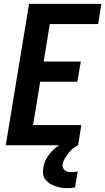

<svg xmlns="http://www.w3.org/2000/svg" viewBox="-20 -755 547 998"><path d="M10 0 131 -735H507L490 -630H239L207 -435H400L382 -330H189L152 -105H403L386 0ZM331 223Q314 223 298 220.5Q282 218 266.5 212.5Q251 207 238 198.5Q225 190 215.5 177.5Q206 165 204 149Q202 133 205 116Q210 85 229 57Q248 29 274.5 9Q301 -11 331.5 -23.5Q362 -36 392 -40L386 0Q371 7 358 18Q345 29 335 42Q325 55 316.5 69.5Q308 84 305 99Q304 109 307.5 117.5Q311 126 318.5 131.5Q326 137 335.5 138.5Q345 140 355 140Q362 140 369 139Q376 138 384 136L370 219Q360 221 350.5 222Q341 223 331 223Z"/></svg>

Font: Iosevka Term Curly XBd Obl
Style: Regular
Weight: 800
Italic angle: -9°
Designer: Belleve Invis
Foundry: Belleve Invis
Version: Version 32.3.0